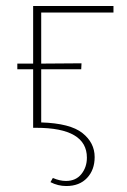

<svg xmlns="http://www.w3.org/2000/svg" viewBox="-20 -428 424 643"><path d="M118 -386V-215L253 -216L252 -196H118V-18Q215 -15 256 17.5Q297 50 297 98Q297 141 271.5 168Q246 195 202 195Q174 195 149 182L157 168Q180 178 201 178Q234 178 252.5 155Q271 132 271 100Q271 0 101 0H91V-196H38V-215H91V-408H360V-386Z"/></svg>

Font: Ysabeau Infant Extralight
Style: Regular
Weight: 200
Designer: Christian Thalmann (Catharsis Fonts)
Version: Version 0.003